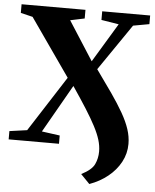

<svg xmlns="http://www.w3.org/2000/svg" viewBox="-62 -795 851 1051"><g transform="rotate(5 364.0 -269.0)"><path d="M468.5 205 419.5 154.5Q476 126 491.2 93.5Q506.5 61 506.5 23Q506.5 -8 496.5 -40.8Q486.5 -73.5 465.8 -113.2Q445 -153 412.8 -204Q380.5 -255 335 -322L185 -59L284 -45.5V0H7.5V-45.5L104 -59L300 -364L79.5 -679.5L13.5 -695.5V-743H364.5V-695.5L286 -679L423 -465.5L552.5 -680L456.5 -695.5V-743H720V-695.5L631.5 -679.5L457 -425Q506.5 -356.5 544.8 -301.5Q583 -246.5 609.5 -200.2Q636 -154 649.5 -113Q663 -72 663 -32Q663 21 638 67.5Q613 114 569.2 149.2Q525.5 184.5 468.5 205Z"/></g></svg>

Font: Merriweather 72pt Black
Style: Regular
Weight: 900
Version: Version 2.100